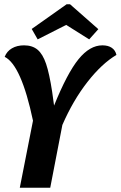

<svg xmlns="http://www.w3.org/2000/svg" viewBox="-20 -882 567 902"><path d="M461 -669Q488 -669 505 -657.5Q522 -646 527 -624Q458 -583 390.5 -496.5Q323 -410 273 -295L216 0H73L135 -315Q80 -576 2 -615Q12 -641 36 -655Q60 -669 93 -669Q132 -669 156.5 -648.5Q181 -628 196.5 -582Q212 -536 225 -451L234 -386Q296 -539 349 -604Q402 -669 461 -669ZM157 -697 129 -746 293 -862H309L442 -745L399 -697L291 -765Z"/></svg>

Font: Sansita Medium Italic
Style: Regular
Weight: 500
Italic angle: -11°
Designer: Pablo Cosgaya
Foundry: Omnibus-Type
Version: Version 1.006